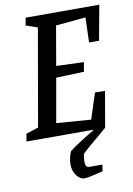

<svg xmlns="http://www.w3.org/2000/svg" viewBox="-92 -661 658 948"><g transform="rotate(-10 237.0 -187.0)"><path d="M392 -428 396 -553 246 -539 212 -342 350 -337 342 -290 202 -285 163 -64 336 -51 378 -180 428 -179 397 0Q361 32 335 53Q322 64 297 85.5Q272 107 271 111Q267 135 267 147Q267 177 286 177H352L347 210Q332 214 298 221.5Q264 229 256 229Q232 229 214.5 205.5Q197 182 197 149Q197 134 201 115Q205 96 212 84Q237 64 285 34.5Q333 5 341 0H3L9 -38L71 -58L156 -545L98 -565L105 -603H474L442 -428Z"/></g></svg>

Font: Grenze
Style: Italic
Weight: 400
Italic angle: -10°
Designer: Renata Polastri
Foundry: Omnibus-Type
Version: Version 1.002; ttfautohint (v1.8)